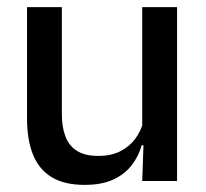

<svg xmlns="http://www.w3.org/2000/svg" viewBox="-20 -509 580 540"><path d="M154 -489V-187Q154 -152 163.8 -125.8Q173.5 -99.5 196 -85Q218.5 -70.5 256.5 -70.5Q292.5 -70.5 318.2 -83.5Q344 -96.5 360.5 -118.8Q377 -141 383.5 -168.5L399.5 -100.5H378.5Q370 -70 350.5 -44.5Q331 -19 298.5 -4Q266 11 218 11Q161 11 125.2 -10.8Q89.5 -32.5 72.8 -74.2Q56 -116 56 -176V-489ZM478 -489V0H380L384 -114.5L380 -120.5V-489Z"/></svg>

Font: Anek Latin Medium
Style: Regular
Weight: 500
Designer: Yesha Goshar
Foundry: Ek Type
Version: Version 1.003